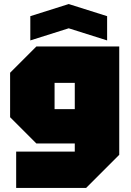

<svg xmlns="http://www.w3.org/2000/svg" viewBox="-20 -790 650 950"><path d="M60 140V-40H350V-80H160L30 -210V-430L160 -560H570V-24L406 140ZM250 -380V-250H350V-380ZM130 -590V-710L320 -770L510 -710V-590L320 -650Z"/></svg>

Font: Tektur Black
Style: Regular
Weight: 900
Designer: Adam Jagosz
Foundry: Adam Jagosz
Version: Version 1.005;gftools[0.9.30]